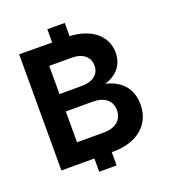

<svg xmlns="http://www.w3.org/2000/svg" viewBox="-152 -894 975 1089"><g transform="rotate(-20 335.0 -350.0)"><path d="M364 -780H259V-700L60 -701V0H259V80H364V0H375C519 0 610 -79 610 -198C610 -296 553 -357 461 -377C533 -398 578 -448 578 -524C578 -622 498 -694 364 -700ZM333 -411H198V-581H333C402 -581 440 -547 440 -494C440 -443 399 -411 333 -411ZM198 -120V-306H360C432 -306 473 -271 473 -215C473 -156 432 -120 360 -120Z"/></g></svg>

Font: Goli SemiBold
Style: Regular
Weight: 600
Designer: jaikishan Patel
Foundry: MagicType
Version: Version 1.000;Glyphs 3.2 (3242)